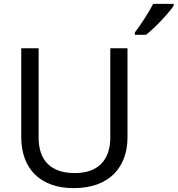

<svg xmlns="http://www.w3.org/2000/svg" viewBox="-20 -964 919 994"><path d="M879 -934V-944H773C750 -899 707 -833 678 -796V-784H736C783 -820 854 -897 879 -934ZM362 10C551 10 640 -104 640 -252V-714H551V-252C551 -144 496 -68 367 -68C242 -68 180 -135 180 -251V-714H90V-254C90 -95 184 10 362 10Z"/></svg>

Font: Noto Sans Math
Style: Regular
Weight: 400
Designer: Monotype Design Team, Delve Withrington, Jeff Kellem
Foundry: Monotype Imaging Inc., Delve Fonts LLC
Version: Version 3.000